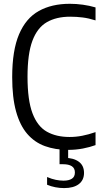

<svg xmlns="http://www.w3.org/2000/svg" viewBox="-20 -769 527 997"><path d="M334.5 9.3Q267.1 9.3 213.2 -10.3Q159.3 -29.9 121.4 -73.9Q83.5 -117.9 63.4 -190.4Q43.3 -262.9 43.3 -368.7Q43.3 -507.2 78.9 -590.8Q114.4 -674.4 181.3 -711.8Q248.2 -749.3 342.5 -749.3Q375.9 -749.3 410.1 -744.6Q444.2 -739.9 476.1 -730.5V-663.1Q440.9 -674.3 409.2 -678.3Q377.6 -682.3 344.2 -682.3Q272.6 -682.3 223.2 -653.8Q173.8 -625.3 148.3 -557.3Q122.9 -489.3 122.9 -370.7Q122.9 -248.9 148.7 -180.8Q174.5 -112.7 223.3 -85.2Q272.1 -57.7 341.2 -57.7Q374.4 -57.7 406.8 -64Q439.2 -70.2 476.1 -83V-15.5Q447.2 -4.9 410.7 2.2Q374.3 9.3 334.5 9.3ZM312.8 207.7Q290.1 207.7 267.4 203.3Q244.7 198.9 224.5 190.3V150.2Q249.2 160.8 270.1 164.9Q291.1 169.1 310 169.1Q337.4 169.1 353.1 159.1Q368.9 149.2 368.9 126.7Q368.9 104.4 352.9 94.1Q336.8 83.8 308.7 83.8H289.2V-10H333.9V68.4L316.7 50.8Q361.7 50.8 389 70.6Q416.3 90.4 416.3 128.8Q416.3 166.3 389.3 187Q362.2 207.7 312.8 207.7Z"/></svg>

Font: Encode Sans SC Condensed Thin
Style: Regular
Weight: 100
Width: 3
Designer: Multiple Designers
Foundry: Impallari Type
Version: Version 3.002